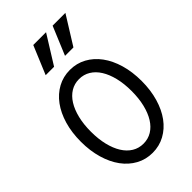

<svg xmlns="http://www.w3.org/2000/svg" viewBox="-289 -1073 1179 1179"><g transform="rotate(-45 300.0 -483.5)"><path d="M300 10Q358.2 10 406.8 -16.5Q455.4 -43 490.3 -90.5Q525.2 -138 544.6 -204.5Q564 -271 564 -350Q564 -430 544.6 -496Q525.2 -562 490.3 -609.5Q455.4 -657 406.8 -683.5Q358.2 -710 300 -710Q241.8 -710 193.2 -683.5Q144.6 -657 109.7 -609.5Q74.8 -562 55.4 -496Q36 -430 36 -350Q36 -271 55.4 -204.5Q74.8 -138 109.7 -90.5Q144.6 -43 193.2 -16.5Q241.8 10 300 10ZM300.1 -69.6Q259.8 -69.6 227.1 -89.5Q194.4 -109.4 171.4 -146.2Q148.4 -183 135.8 -234.8Q123.2 -286.6 123.2 -350.2Q123.2 -413.8 135.8 -465.4Q148.4 -517 171.4 -553.8Q194.4 -590.6 227 -610.5Q259.7 -630.4 299.9 -630.4Q340.2 -630.4 372.9 -610.5Q405.6 -590.6 428.6 -553.8Q451.6 -517 464.2 -465.4Q476.8 -413.8 476.8 -350.2Q476.8 -286.6 464.2 -234.8Q451.6 -183 428.6 -146.2Q405.6 -109.4 373 -89.5Q340.3 -69.6 300.1 -69.6ZM360.4 -977H249.4L172.2 -792H245.2ZM528.4 -977H417.4L340.2 -792H413.2Z"/></g></svg>

Font: CommitMonoV143 ExtLt
Style: Regular
Weight: 200
Monospace: yes
Designer: Eigil Nikolajsen
Foundry: Eigil Nikolajsen
Version: Version 1.143